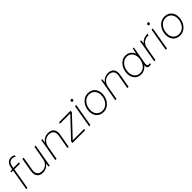

<svg xmlns="http://www.w3.org/2000/svg" viewBox="454 -2423 4133 4133"><g transform="rotate(-45 2521.0 -356.5)"><path d="M70 -508 66 -484H124L40 0H78L162 -484H332L338 -520H168L176 -567C189 -642 231 -682 289 -682C321 -682 352 -672 376 -657L382 -693C360 -708 322 -718 289 -718C213 -718 155 -664 139 -570L130 -519C111 -518 87 -513 70 -508Z M551 4C626 4 692 -31 735 -90C729 -54 726 -21 726 0H756L848 -520H810L753 -201C734 -95 656 -33 562 -33C449 -33 410 -106 427 -206L481 -520H443L388 -209C367 -86 415 4 551 4Z M926 0H964L1020 -316V-315C1038 -420 1117 -490 1212 -490C1319 -490 1369 -426 1350 -316L1294 0H1332L1388 -316C1410 -440 1355 -526 1223 -526C1150 -526 1084 -492 1038 -428C1043 -466 1047 -498 1047 -520H1018Z M1444 0H1833L1839 -36H1497L1499 -44L1904 -474L1912 -520H1557L1551 -484H1859L1857 -476L1452 -47Z M1955 0H1993L2083 -520H2045ZM2085 -626C2103 -626 2119 -640 2119 -660C2119 -675 2108 -689 2092 -689C2074 -689 2057 -672 2057 -653C2057 -638 2068 -626 2085 -626Z M2396 5C2548 5 2654 -139 2654 -299C2654 -436 2566 -525 2437 -525C2284 -525 2179 -382 2179 -222C2179 -85 2266 5 2396 5ZM2399 -33C2288 -33 2219 -112 2219 -225C2219 -359 2303 -487 2433 -487C2545 -487 2614 -408 2614 -295C2614 -160 2530 -33 2399 -33Z M2750 0H2788L2844 -316V-315C2862 -420 2941 -490 3036 -490C3143 -490 3193 -426 3174 -316L3118 0H3156L3212 -316C3234 -440 3179 -526 3047 -526C2974 -526 2908 -492 2862 -428C2867 -466 2871 -498 2871 -520H2842Z M3791 4C3807 4 3820 2 3837 -2L3843 -38C3828 -33 3817 -32 3800 -32C3760 -32 3756 -67 3765 -121L3835 -520H3805C3794 -483 3781 -424 3774 -391C3745 -472 3677 -526 3583 -526C3431 -526 3333 -377 3333 -221C3333 -91 3416 5 3537 5C3614 5 3679 -32 3723 -91C3716 -27 3743 4 3791 4ZM3583 -489C3673 -489 3754 -422 3754 -297C3754 -159 3673 -32 3544 -32C3439 -32 3373 -110 3373 -225C3373 -360 3455 -489 3583 -489Z M3935 0H3973L4029 -317C4047 -423 4125 -482 4229 -482C4235 -482 4241 -482 4246 -481L4253 -520H4242C4159 -520 4091 -490 4047 -427C4052 -463 4055 -499 4054 -520H4025Z M4286 0H4324L4414 -520H4376ZM4416 -626C4434 -626 4450 -640 4450 -660C4450 -675 4439 -689 4423 -689C4405 -689 4388 -672 4388 -653C4388 -638 4399 -626 4416 -626Z M4727 5C4879 5 4985 -139 4985 -299C4985 -436 4897 -525 4768 -525C4615 -525 4510 -382 4510 -222C4510 -85 4597 5 4727 5ZM4730 -33C4619 -33 4550 -112 4550 -225C4550 -359 4634 -487 4764 -487C4876 -487 4945 -408 4945 -295C4945 -160 4861 -33 4730 -33Z"/></g></svg>

Font: Fixel Text 20240404 ExtraLight
Style: Italic
Weight: 200
Width: 4
Italic angle: -10°
Designer: AlfaBravo + MacPaw
Foundry: Kyrylo Tkachov, Marchela Mozhyna, Serhii Makarenko, Maria Weinstein, Zakhar Kryvoshyya
Version: Version 1.211;Glyphs 3.2 (3225)